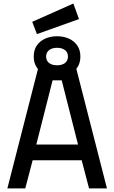

<svg xmlns="http://www.w3.org/2000/svg" viewBox="-20 -1052 638 1072"><path d="M21.1 0 197.2 -687.5H401.1L577.2 0H477.2L436 -157.3H162.3L121.1 0ZM182.7 -245.2H415.6L324.6 -603.3H273.6ZM298.5 -622.9Q262 -622.9 232.5 -636.1Q202.9 -649.3 185.6 -674.8Q168.3 -700.3 168.3 -736.1Q168.3 -772.8 185.6 -798Q202.9 -823.2 232.5 -836.4Q262 -849.6 298.5 -849.6Q335 -849.6 364.6 -836.4Q394.1 -823.2 411.4 -798Q428.8 -772.8 428.8 -736.1Q428.8 -700.3 411.4 -674.8Q394.1 -649.3 364.6 -636.1Q335 -622.9 298.5 -622.9ZM298.5 -687.5Q326.6 -687.5 343 -700.3Q359.4 -713.2 359.4 -736.3Q359.4 -759.4 343 -772.2Q326.6 -785.1 298.5 -785.1Q270.4 -785.1 254 -772.2Q237.6 -759.4 237.6 -736.3Q237.6 -713.2 254 -700.3Q270.4 -687.5 298.5 -687.5ZM186.2 -861.6 159.9 -930.1 389.5 -1032.3 421.2 -945.5Z"/></svg>

Font: Titillium Web SemiBold
Style: Regular
Weight: 600
Designer: Mohamed Gaber, Accademia di Belle Arti di Urbino
Foundry: Kief Type Foundry, Accademia di Belle Arti di Urbino
Version: Version 3.000; ttfautohint (v1.8.4)